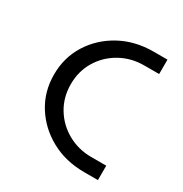

<svg xmlns="http://www.w3.org/2000/svg" viewBox="-127 -607 670 704"><g transform="rotate(30 208.0 -255.0)"><path d="M325 0Q246 0 184 -34Q122 -68 86 -125.5Q50 -183 50 -255Q50 -327 86 -384.5Q122 -442 184 -476Q246 -510 325 -510H383V-449H320Q265 -449 219.5 -423.5Q174 -398 147.5 -354Q121 -310 121 -255Q121 -200 147.5 -156Q174 -112 219.5 -86.5Q265 -61 320 -61H383V0Z"/></g></svg>

Font: MuseoModerno Light
Style: Regular
Weight: 300
Designer: Pablo Cosgaya, Héctor Gatti, Marcela Romero, and the Authors of The MuseoModerno Project.
Foundry: Omnibus-Type Team
Version: Version 1.001